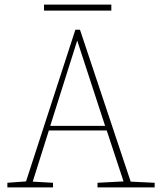

<svg xmlns="http://www.w3.org/2000/svg" viewBox="-20 -813 693 833"><path d="M12 0V-20L93 -26L307 -684H327L547 -25L651 -20V0H403V-20L516 -26L443 -247H192L122 -25L210 -20V0ZM171 -767V-793H463V-767ZM198 -267H436L315 -637Z"/></svg>

Font: Source Serif 4 ExtraLight
Style: Regular
Weight: 200
Designer: Frank Grießhammer
Foundry: Adobe
Version: Version 4.005;hotconv 1.1.0;makeotfexe 2.6.0